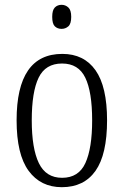

<svg xmlns="http://www.w3.org/2000/svg" viewBox="-20 -768 514 798"><path d="M237 10Q149 10 99 -58Q49 -126 49 -268Q49 -544 239 -544Q329 -544 377 -476Q425 -408 425 -268Q425 -126 377 -58Q329 10 237 10ZM238 -29Q307 -29 335 -90.5Q363 -152 363 -268Q363 -386 334.5 -445Q306 -504 238 -504Q169 -504 140.5 -445Q112 -386 112 -268Q112 -151 141.5 -90Q171 -29 238 -29ZM236 -648Q219 -648 208 -658.5Q197 -669 197 -698Q197 -726 208 -737Q219 -748 236 -748Q252 -748 264 -737Q276 -726 276 -698Q276 -669 264 -658.5Q252 -648 236 -648Z"/></svg>

Font: Noto Serif Condensed Light
Style: Regular
Weight: 300
Width: 3
Designer: Monotype Design Team
Foundry: Monotype Imaging Inc.
Version: Version 2.013